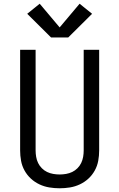

<svg xmlns="http://www.w3.org/2000/svg" viewBox="-20 -1002 640 1030"><path d="M300 8Q272 8 244.5 3.5Q217 -1 191.5 -13Q166 -25 145.5 -44Q125 -63 111.5 -87.5Q98 -112 93 -139.5Q88 -167 88 -195V-735H171V-195Q171 -178 174 -160.5Q177 -143 184.5 -127.5Q192 -112 204.5 -99.5Q217 -87 232.5 -79.5Q248 -72 265.5 -69Q283 -66 300 -66Q317 -66 334.5 -69Q352 -72 367.5 -79.5Q383 -87 395.5 -99.5Q408 -112 415.5 -127.5Q423 -143 426 -160.5Q429 -178 429 -195V-735H512V-195Q512 -167 507 -139.5Q502 -112 488.5 -87.5Q475 -63 454.5 -44Q434 -25 408.5 -13Q383 -1 355.5 3.5Q328 8 300 8ZM346 -801H254L126 -928L193 -982L300 -855L407 -982L474 -928Z"/></svg>

Font: Iosevka Meiseki Sans
Style: Regular
Weight: 400
Monospace: yes
Designer: Belleve Invis
Foundry: Belleve Invis
Version: Version 11.2.6; ttfautohint (v1.8.4)